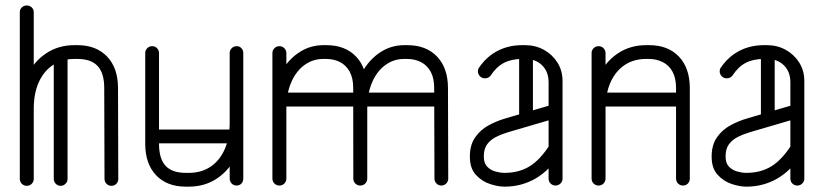

<svg xmlns="http://www.w3.org/2000/svg" viewBox="-20 -678 3014 702"><path d="M103.4 -24.1Q103.4 -13.4 96 -6Q88.6 1.4 77.9 1.4Q67.1 1.4 59.8 -6Q52.4 -13.4 52.4 -24.1V-633.5Q52.4 -643.9 59.8 -650.9Q67.1 -658 77.9 -658Q88.6 -658 96 -650.9Q103.4 -643.9 103.4 -633.5ZM103.4 -279.9Q103.4 -269.1 96 -261.8Q88.6 -254.4 77.9 -254.4Q67.1 -254.4 59.8 -261.8Q52.4 -269.1 52.4 -279.9Q52.4 -347.4 78 -400.2Q103.6 -453 148.6 -482.9Q193.6 -512.9 251.6 -512.9H263Q331.9 -512.9 371.7 -471.1Q411.5 -429.2 411.5 -356.1L412.5 -24.1Q412.5 -13.4 405.4 -6Q398.4 1.4 387.6 1.4Q376.9 1.4 369.5 -6Q362.1 -13.4 362.1 -24.1L361.1 -356.1Q361.1 -410.5 337.1 -436.5Q313 -462.5 263 -462.5H251.6Q206.9 -462.5 173.4 -440.1Q139.9 -417.8 121.6 -376.9Q103.4 -336.1 103.4 -279.9ZM227 -24.1Q227 -13.4 219.4 -6Q211.9 1.4 202.1 1.4Q191.4 1.4 184 -6Q176.6 -13.4 176.6 -24.1V-474.8Q176.6 -485.5 184 -492.9Q191.4 -500.2 202.1 -500.2Q211.9 -500.2 219.4 -492.9Q227 -485.5 227 -474.8Z M869.5 -25.1Q869.5 -14.4 862.8 -7Q856 0.4 845.2 0.4Q834.5 0.4 827.1 -7Q819.8 -14.4 819.8 -25.1V-484.4Q819.8 -494.1 827.1 -501.7Q834.5 -509.2 845.2 -509.2Q856 -509.2 862.8 -501.7Q869.5 -494.1 869.5 -484.4ZM819.8 -228.9Q819.8 -239.6 827.1 -247Q834.5 -254.4 845.2 -254.4Q856 -254.4 862.8 -247Q869.5 -239.6 869.5 -228.9Q869.5 -161.8 844.2 -108.9Q818.9 -56.1 774 -25.9Q729.1 4.4 670.5 4.4H659.1Q590.2 4.4 550.6 -37.4Q511 -79.2 511 -152.4V-484.4Q511 -494.1 518.4 -501.7Q525.8 -509.2 536.5 -509.2Q547.2 -509.2 554.3 -501.7Q561.4 -494.1 561.4 -484.4V-152.4Q561.4 -98 585.1 -72Q608.9 -46 659.1 -46H670.5Q716.2 -46 749.8 -68.4Q783.2 -90.8 801.5 -132.2Q819.8 -173.6 819.8 -228.9ZM536.5 -154Q525.8 -154 518.4 -161.6Q511 -169.1 511 -178.9Q511 -189.6 518.4 -197Q525.8 -204.4 536.5 -204.4H840.6Q851.4 -204.4 858.8 -197Q866.1 -189.6 866.1 -178.9Q866.1 -169.1 858.8 -161.6Q851.4 -154 840.6 -154Z M1027 -25.1Q1027 -14.4 1019.6 -7Q1012.2 0.4 1001.5 0.4Q990.8 0.4 983.4 -7Q976 -14.4 976 -25.1V-484.4Q976 -494.1 983.4 -501.7Q990.8 -509.2 1001.5 -509.2Q1012.2 -509.2 1019.6 -501.7Q1027 -494.1 1027 -484.4ZM1296.2 -339.5Q1307 -339.5 1314.4 -331.9Q1321.8 -324.4 1321.8 -314Q1321.8 -303.2 1314.4 -295.9Q1307 -288.5 1296.2 -288.5H1005.5Q994.8 -288.5 987.4 -295.9Q980 -303.2 980 -314Q980 -324.4 987.4 -331.9Q994.8 -339.5 1005.5 -339.5ZM1322.8 -25.1Q1322.8 -14.4 1315.4 -7Q1308 0.4 1297.2 0.4Q1286.5 0.4 1279.1 -7Q1271.8 -14.4 1271.8 -25.1V-279.9Q1271.8 -347.4 1296.9 -399.9Q1322 -452.4 1364.2 -482.6Q1406.4 -512.9 1458 -512.9H1469.4Q1538.2 -512.9 1578.1 -471.1Q1617.9 -429.2 1617.9 -356.1L1618.9 -25.1Q1618.9 -14.4 1611.5 -7Q1604.1 0.4 1593.4 0.4Q1583.2 0.4 1575.9 -7Q1568.5 -14.4 1568.5 -25.1L1567.5 -356.1Q1567.5 -392.5 1554.5 -416.1Q1541.5 -439.6 1518.9 -451.1Q1496.4 -462.5 1467.9 -462.5H1458Q1419.2 -462.5 1388.8 -440.1Q1358.2 -417.8 1340.5 -376.9Q1322.8 -336.1 1322.8 -279.9ZM1592.4 -339.5Q1603.1 -339.5 1610.5 -331.9Q1617.9 -324.4 1617.9 -314Q1617.9 -303.2 1610.5 -295.9Q1603.1 -288.5 1592.4 -288.5H1301.9Q1291.5 -288.5 1284.1 -295.9Q1276.8 -303.2 1276.8 -314Q1276.8 -324.4 1284.1 -331.9Q1291.5 -339.5 1301.9 -339.5ZM1027 -279.9Q1027 -269.1 1019.6 -261.8Q1012.2 -254.4 1001.5 -254.4Q990.8 -254.4 983.4 -261.8Q976 -269.1 976 -279.9Q976 -347.4 1000.8 -399.9Q1025.6 -452.4 1068.1 -482.6Q1110.6 -512.9 1162.2 -512.9H1173.2Q1242.1 -512.9 1281.9 -471.1Q1321.8 -429.2 1321.8 -356.1L1322.8 -25.1Q1322.8 -14.4 1315.4 -7Q1308 0.4 1297.2 0.4Q1286.5 0.4 1279.1 -7Q1271.8 -14.4 1271.8 -25.1L1271.4 -356.1Q1271.4 -392.5 1258.4 -416.1Q1245.4 -439.6 1223 -451.1Q1200.6 -462.5 1171.8 -462.5H1162.2Q1123.5 -462.5 1093 -440.1Q1062.5 -417.8 1044.8 -376.9Q1027 -336.1 1027 -279.9Z M2036.8 -25.1Q2036.8 -14.4 2029.2 -7Q2021.6 0.4 2011.2 0.4Q2000.5 0.4 1993.1 -7Q1985.8 -14.4 1985.8 -25.1V-377.1Q1985.8 -415.8 1962.2 -439.1Q1938.6 -462.5 1900.2 -462.5H1889.2Q1849.8 -462.5 1822.2 -448Q1794.6 -433.5 1774 -401.6Q1766.1 -391.6 1752.9 -391.6Q1742.1 -391.6 1734.8 -399.3Q1727.4 -407 1727.4 -417.1Q1727.4 -426.1 1732.1 -431.6Q1759.8 -471.8 1799.8 -492.3Q1839.8 -512.9 1889.2 -512.9H1900.2Q1937.6 -512.9 1968.4 -496Q1999.2 -479.1 2018 -449.5Q2036.8 -419.9 2036.8 -382ZM1990.1 -148.6Q1993.8 -153.2 1998.9 -156.1Q2004.1 -159 2011.2 -159Q2021.6 -159 2027.8 -151.6Q2033.9 -144.2 2033.9 -134.1Q2033.9 -129.5 2033.9 -125.9Q2033.9 -122.2 2032 -119Q1989.6 -55 1938.1 -25.3Q1886.6 4.4 1825.4 4.4Q1825.4 4.4 1824.6 4.4Q1823.8 4.4 1823.8 4.4Q1801 4.4 1771.6 -5.2Q1742.1 -14.8 1720.1 -38.6Q1698 -62.4 1698 -104.6Q1698 -105 1698 -106Q1698 -107 1698 -107.6Q1698.4 -148.9 1717.6 -176.2Q1736.8 -203.6 1766.2 -219.6Q1795.8 -235.6 1826 -244.4L2004.1 -296.8Q2006.2 -297.1 2007.7 -297.3Q2009.1 -297.5 2011.2 -297.5Q2021 -297.5 2028.9 -290.1Q2036.8 -282.8 2036.8 -272Q2036.8 -264 2031.2 -257.2Q2025.6 -250.4 2017.4 -247.2L1839.5 -195.1Q1814.9 -187.9 1794.3 -177.6Q1773.8 -167.4 1761.4 -150.8Q1749 -134.1 1749 -107.6Q1749 -107 1749 -106Q1749 -105 1749 -105Q1749 -81 1761.6 -68.3Q1774.2 -55.6 1792 -50.8Q1809.8 -46 1823.8 -46Q1823.8 -46 1824.6 -46Q1825.4 -46 1825.4 -46Q1876.2 -46 1915.1 -69.1Q1953.9 -92.2 1990.1 -148.6ZM1928.5 -244.5Q1928.5 -234.1 1921.1 -226.9Q1913.8 -219.6 1903.6 -219.6Q1892.9 -219.6 1885.5 -226.9Q1878.1 -234.1 1878.1 -244.5V-486Q1878.1 -496.8 1885.5 -503.8Q1892.9 -510.9 1903.6 -510.9Q1913.8 -510.9 1921.1 -503.8Q1928.5 -496.8 1928.5 -486Z M2194 -25.1Q2194 -14.4 2186.6 -7Q2179.2 0.4 2168.5 0.4Q2157.8 0.4 2150.4 -7Q2143 -14.4 2143 -25.1V-484.4Q2143 -494.1 2150.4 -501.7Q2157.8 -509.2 2168.5 -509.2Q2179.2 -509.2 2186.6 -501.7Q2194 -494.1 2194 -484.4ZM2194 -279.9Q2194 -269.1 2186.6 -261.8Q2179.2 -254.4 2168.5 -254.4Q2157.8 -254.4 2150.4 -261.8Q2143 -269.1 2143 -279.9Q2143 -347.4 2168.6 -400.2Q2194.2 -453 2239.2 -482.9Q2284.2 -512.9 2342.2 -512.9H2353.6Q2422.5 -512.9 2462.3 -471.1Q2502.1 -429.2 2502.1 -356.1V-25.1Q2502.1 -14.4 2495.1 -7Q2488 0.4 2477.2 0.4Q2466.5 0.4 2459.1 -7Q2451.8 -14.4 2451.8 -25.1V-356.1Q2451.8 -392.5 2438.8 -416.1Q2425.8 -439.6 2402.9 -451.1Q2380 -462.5 2352.1 -462.5H2342.2Q2296.9 -462.5 2263.7 -440.1Q2230.5 -417.8 2212.2 -376.9Q2194 -336.1 2194 -279.9ZM2477.2 -339.5Q2488 -339.5 2495.1 -331.9Q2502.1 -324.4 2502.1 -314Q2502.1 -303.2 2495.1 -295.9Q2488 -288.5 2477.2 -288.5H2172.5Q2161.8 -288.5 2154.4 -295.9Q2147 -303.2 2147 -314Q2147 -324.4 2154.4 -331.9Q2161.8 -339.5 2172.5 -339.5Z M2920.8 -25.1Q2920.8 -14.4 2913.2 -7Q2905.6 0.4 2895.2 0.4Q2884.5 0.4 2877.1 -7Q2869.8 -14.4 2869.8 -25.1V-377.1Q2869.8 -415.8 2846.2 -439.1Q2822.6 -462.5 2784.2 -462.5H2773.2Q2733.8 -462.5 2706.2 -448Q2678.6 -433.5 2658 -401.6Q2650.1 -391.6 2636.9 -391.6Q2626.1 -391.6 2618.8 -399.3Q2611.4 -407 2611.4 -417.1Q2611.4 -426.1 2616.1 -431.6Q2643.8 -471.8 2683.8 -492.3Q2723.8 -512.9 2773.2 -512.9H2784.2Q2821.6 -512.9 2852.4 -496Q2883.2 -479.1 2902 -449.5Q2920.8 -419.9 2920.8 -382ZM2874.1 -148.6Q2877.8 -153.2 2882.9 -156.1Q2888.1 -159 2895.2 -159Q2905.6 -159 2911.8 -151.6Q2917.9 -144.2 2917.9 -134.1Q2917.9 -129.5 2917.9 -125.9Q2917.9 -122.2 2916 -119Q2873.6 -55 2822.1 -25.3Q2770.6 4.4 2709.4 4.4Q2709.4 4.4 2708.6 4.4Q2707.8 4.4 2707.8 4.4Q2685 4.4 2655.6 -5.2Q2626.1 -14.8 2604.1 -38.6Q2582 -62.4 2582 -104.6Q2582 -105 2582 -106Q2582 -107 2582 -107.6Q2582.4 -148.9 2601.6 -176.2Q2620.8 -203.6 2650.2 -219.6Q2679.8 -235.6 2710 -244.4L2888.1 -296.8Q2890.2 -297.1 2891.7 -297.3Q2893.1 -297.5 2895.2 -297.5Q2905 -297.5 2912.9 -290.1Q2920.8 -282.8 2920.8 -272Q2920.8 -264 2915.2 -257.2Q2909.6 -250.4 2901.4 -247.2L2723.5 -195.1Q2698.9 -187.9 2678.3 -177.6Q2657.8 -167.4 2645.4 -150.8Q2633 -134.1 2633 -107.6Q2633 -107 2633 -106Q2633 -105 2633 -105Q2633 -81 2645.6 -68.3Q2658.2 -55.6 2676 -50.8Q2693.8 -46 2707.8 -46Q2707.8 -46 2708.6 -46Q2709.4 -46 2709.4 -46Q2760.2 -46 2799.1 -69.1Q2837.9 -92.2 2874.1 -148.6ZM2812.5 -244.5Q2812.5 -234.1 2805.1 -226.9Q2797.8 -219.6 2787.6 -219.6Q2776.9 -219.6 2769.5 -226.9Q2762.1 -234.1 2762.1 -244.5V-486Q2762.1 -496.8 2769.5 -503.8Q2776.9 -510.9 2787.6 -510.9Q2797.8 -510.9 2805.1 -503.8Q2812.5 -496.8 2812.5 -486Z"/></svg>

Font: Libertine-Super Thin
Style: Regular
Weight: 100
Designer: Bastien Sozeau
Foundry: NBR — Bastien Sozeau
Version: Version 2.003;gftools[0.9.33]